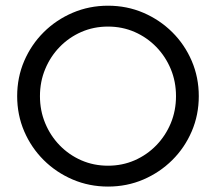

<svg xmlns="http://www.w3.org/2000/svg" viewBox="-20 -658 776 690"><path d="M368.1 12.5Q300.7 12.5 241.3 -12.8Q181.9 -38.2 137.2 -82.6Q92.4 -127.1 67 -186.1Q41.7 -245.1 41.7 -312.5Q41.7 -379.9 67 -438.9Q92.4 -497.9 137.2 -542.4Q181.9 -586.8 241.3 -612.2Q300.7 -637.5 368.1 -637.5Q436.1 -637.5 495.1 -612.2Q554.2 -586.8 599 -542.4Q643.8 -497.9 669.1 -438.9Q694.4 -379.9 694.4 -312.5Q694.4 -245.1 669.1 -186.1Q643.8 -127.1 599 -82.6Q554.2 -38.2 495.1 -12.8Q436.1 12.5 368.1 12.5ZM368.1 -62.5Q419.4 -62.5 463.9 -81.9Q508.3 -101.4 541.7 -135.8Q575 -170.1 593.8 -215.3Q612.5 -260.4 612.5 -312.5Q612.5 -364.6 593.8 -409.7Q575 -454.9 541.7 -489.2Q508.3 -523.6 463.9 -543.1Q419.4 -562.5 368.1 -562.5Q316.7 -562.5 272.2 -543.1Q227.8 -523.6 194.4 -489.2Q161.1 -454.9 142.4 -409.7Q123.6 -364.6 123.6 -312.5Q123.6 -260.4 142.4 -215.3Q161.1 -170.1 194.4 -135.8Q227.8 -101.4 272.2 -81.9Q316.7 -62.5 368.1 -62.5Z"/></svg>

Font: Afacad Flux
Style: Regular
Weight: 400
Designer: Kristian Moeller
Foundry: Dicotype
Version: Version 1.100